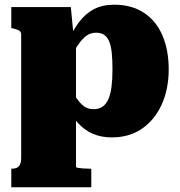

<svg xmlns="http://www.w3.org/2000/svg" viewBox="-20 -573 767 816"><path d="M368 223H28V144H30Q43 144 51.5 140Q60 136 65 126Q70 116 70 98V-426Q70 -434 66.5 -438.5Q63 -443 55.5 -446Q48 -449 36 -452L28 -454V-543H281L296 -387L303 -388V136Q303 139 311.5 140.5Q320 142 334 143Q348 144 364 144H368ZM455 11Q410 11 374.5 -4.5Q339 -20 312 -49.5Q285 -79 267 -121V-215Q287 -183 303 -159Q319 -135 336 -122Q353 -109 378 -109Q400 -109 415.5 -119.5Q431 -130 440.5 -151.5Q450 -173 454 -204.5Q458 -236 458 -278Q458 -319 455 -348.5Q452 -378 444 -397Q436 -416 422.5 -425Q409 -434 388 -434Q365 -434 347 -421Q329 -408 310.5 -380.5Q292 -353 267 -310V-394Q290 -445 317 -480.5Q344 -516 380 -534.5Q416 -553 465 -553Q540 -553 592 -518.5Q644 -484 670.5 -422Q697 -360 697 -278Q697 -195 667.5 -129.5Q638 -64 584 -26.5Q530 11 455 11Z"/></svg>

Font: Roboto Serif 20pt Black
Style: Regular
Weight: 900
Version: Version 1.008